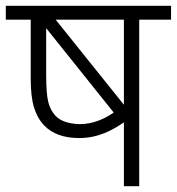

<svg xmlns="http://www.w3.org/2000/svg" viewBox="-20 -642 610 662"><path d="M0 -622.1V-574.2H85.9V-371.1C85.9 -329.1 89.8 -295.9 97.2 -272C104.5 -248 115.7 -227.1 131.8 -210C159.7 -180.7 200.2 -166 252.9 -166C317.9 -166 366.7 -192.4 407.2 -220.2V0H460V-574.2H569.8V-622.1ZM407.2 -280.8 171.9 -574.2H407.2ZM170.9 -243.2C159.7 -255.4 151.4 -271 146.5 -290C141.6 -309.1 139.2 -340.8 139.2 -384.8V-544.9L372.1 -253.9C338.9 -231 299.3 -213.9 253.9 -213.9C219.2 -215.3 189.9 -223.1 170.9 -243.2Z"/></svg>

Font: Noto Reveo Sans
Style: Regular
Weight: 300
Designer: Monotype Design Team
Foundry: Monotype Imaging Inc.
Version: Version 2.007